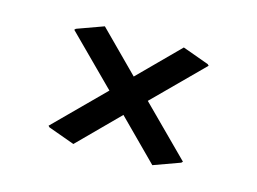

<svg xmlns="http://www.w3.org/2000/svg" viewBox="-56 -618 670 500"><g transform="rotate(15 279.0 -368.5)"><path d="M385.3 -527.3 456.5 -501.5 460 -498 330.6 -368.7 460 -239.3 456.5 -235.8 385.3 -210 278.8 -316.9 172.4 -210 101.1 -235.8 97.7 -239.3 227.1 -368.7 97.7 -498 101.1 -501.5 172.4 -527.3 278.8 -420.4Z"/></g></svg>

Font: Nova Square
Style: Book
Weight: 400
Designer: Wojciech Kalinowski "wmk69" (wmk69@o2.pl)
Foundry: Wojciech Kalinowski "wmk69" (wmk69@o2.pl)
Version: Version 3.1.0; 2021-05-23